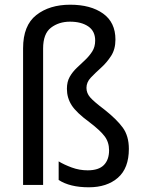

<svg xmlns="http://www.w3.org/2000/svg" viewBox="-20 -785 607 815"><path d="M470 -617Q470 -576 451.5 -547.5Q433 -519 408.5 -497Q384 -475 365.5 -455.5Q347 -436 347 -412Q347 -390 362.5 -372Q378 -354 423 -320Q475 -279 501 -243.5Q527 -208 527 -153Q527 -71 480.5 -30.5Q434 10 357 10Q277 10 229 -21V-100Q252 -86 284.5 -74Q317 -62 352 -62Q399 -62 421 -84.5Q443 -107 443 -147Q443 -181 424.5 -206Q406 -231 360 -266Q304 -307 284 -338.5Q264 -370 264 -408Q264 -438 276 -459Q288 -480 306 -497Q324 -514 341.5 -530.5Q359 -547 371.5 -566.5Q384 -586 384 -613Q384 -653 354.5 -673Q325 -693 277 -693Q230 -693 196.5 -667.5Q163 -642 163 -579V0H78V-580Q78 -677 134 -721Q190 -765 278 -765Q365 -765 417.5 -727.5Q470 -690 470 -617Z"/></svg>

Font: Noto Sans Tamil SemiCondensed
Style: Regular
Weight: 400
Width: 4
Designer: Jelle Bosma - Monotype Design Team
Foundry: Monotype Imaging Inc.
Version: Version 2.004; ttfautohint (v1.8.4.7-5d5b)